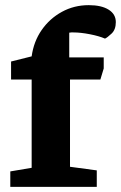

<svg xmlns="http://www.w3.org/2000/svg" viewBox="-20 -726 470 746"><path d="M20 0V-60L103 -74V-417H23V-487L103 -507Q111 -565 142 -609.5Q173 -654 220.5 -680Q268 -706 325 -706Q374 -706 402 -688.5Q430 -671 430 -640Q430 -611 413.5 -595.5Q397 -580 388 -576Q365 -586 329 -593Q293 -600 265 -600Q261 -600 257 -600Q253 -600 249 -599V-503H383V-460L370 -417H252V-78L356 -64V0Z"/></svg>

Font: Faustina ExtraBold
Style: Regular
Weight: 800
Designer: Alfonso Garcia
Foundry: http://www.omnibus-type.com
Version: Version 1.200